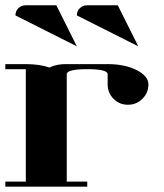

<svg xmlns="http://www.w3.org/2000/svg" viewBox="-20 -702 616 722"><path d="M0 -19H77.1V-441.9H0V-460.9H77.1Q128.4 -460.9 166 -448.2Q194.8 -461.9 231 -460.9H384.8Q449.2 -460.9 493.7 -438.5Q538.1 -416 538.1 -384.3Q538.1 -353 515.6 -330.6Q493.2 -308.1 460.9 -308.1Q429.2 -308.1 407.2 -330.1Q384.8 -352.5 384.8 -384.8V-422.9Q384.8 -441.9 308.1 -441.9Q231 -441.9 231 -422.9V-19H308.1V0H0ZM38.1 -644Q38.1 -660.2 48.8 -670.9Q60.1 -682.1 76.2 -682.1H191.9L269 -527.8ZM269 -644Q269 -660.2 279.8 -670.9Q291 -682.1 307.1 -682.1H422.9L500 -527.8Z"/></svg>

Font: Hjet
Style: Regular
Weight: 400
Designer: T. Christopher White
Version: Version 1.2